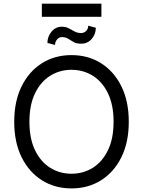

<svg xmlns="http://www.w3.org/2000/svg" viewBox="-20 -1046 801 1076"><path d="M701.7 -363.6Q701.7 -248.6 660.2 -164.8Q618.6 -81 546.2 -35.5Q473.7 9.9 380.7 9.9Q287.6 9.9 215.2 -35.5Q142.8 -81 101.2 -164.8Q59.7 -248.6 59.7 -363.6Q59.7 -478.7 101.2 -562.5Q142.8 -646.3 215.2 -691.8Q287.6 -737.2 380.7 -737.2Q473.7 -737.2 546.2 -691.8Q618.6 -646.3 660.2 -562.5Q701.7 -478.7 701.7 -363.6ZM616.5 -363.6Q616.5 -458.1 585 -523.1Q553.6 -588.1 500.2 -621.4Q446.7 -654.8 380.7 -654.8Q314.6 -654.8 261.2 -621.4Q207.7 -588.1 176.3 -523.1Q144.9 -458.1 144.9 -363.6Q144.9 -269.2 176.3 -204.2Q207.7 -139.2 261.2 -105.8Q314.6 -72.4 380.7 -72.4Q446.7 -72.4 500.2 -105.8Q553.6 -139.2 585 -204.2Q616.5 -269.2 616.5 -363.6ZM548.3 -1025.6V-951.7H214.5V-1025.6ZM474.4 -902 517 -890.6Q517 -854.4 494 -827.8Q470.9 -801.1 434.7 -801.1Q408.4 -801.1 392.4 -810.4Q376.4 -819.6 362.2 -828.8Q348 -838.1 326.7 -838.1Q310.7 -838.1 299.5 -824.6Q288.4 -811.1 288.4 -794L245.7 -805.4Q245.7 -840.6 268.6 -868.4Q291.5 -896.3 326.7 -896.3Q348.7 -896.3 365.2 -887.4Q381.7 -878.6 397.9 -869.7Q414.1 -860.8 434.7 -860.8Q450.6 -860.8 462.5 -872.3Q474.4 -883.9 474.4 -902Z"/></svg>

Font: Inter UI
Style: Regular
Weight: 400
Designer: Rasmus Andersson
Foundry: rsms
Version: 3.2;8d6f07862